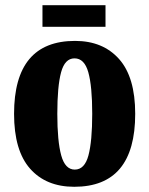

<svg xmlns="http://www.w3.org/2000/svg" viewBox="-20 -707 573 737"><path d="M265 10Q157 10 95.5 -59.5Q34 -129 34 -270Q34 -550 268 -550Q375 -550 437 -480.5Q499 -411 499 -270Q499 10 265 10ZM267 -56Q305 -56 319.5 -110.5Q334 -165 334 -270Q334 -376 319 -429.5Q304 -483 266 -483Q229 -483 214.5 -429.5Q200 -376 200 -270Q200 -165 215 -110.5Q230 -56 267 -56ZM143 -604V-687H385V-604Z"/></svg>

Font: Noto Serif Armenian ExtraCondensed Black
Style: Regular
Weight: 900
Width: 2
Designer: Monotype Design Team
Foundry: Monotype Imaging Inc.
Version: Version 2.008; ttfautohint (v1.8.4.7-5d5b)